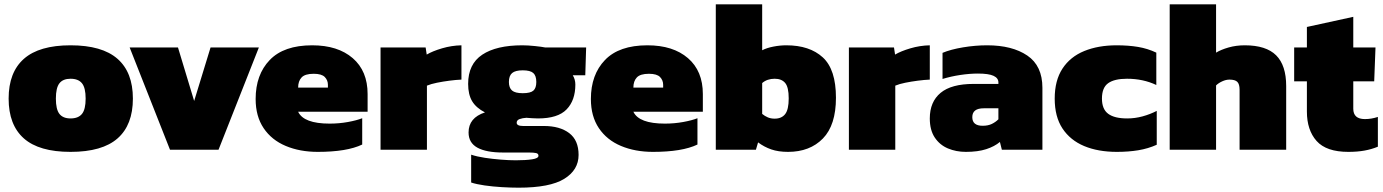

<svg xmlns="http://www.w3.org/2000/svg" viewBox="-20 -694 6409 890"><path d="M307 10Q161 10 90.5 -52.5Q20 -115 20 -237Q20 -359 91 -421.5Q162 -484 307 -484Q453 -484 524.5 -421.5Q596 -359 596 -237Q596 -115 525 -52.5Q454 10 307 10ZM307 -145Q343 -145 360 -166Q377 -187 377 -237Q377 -287 360 -308Q343 -329 307 -329Q272 -329 255.5 -308Q239 -287 239 -237Q239 -187 255.5 -166Q272 -145 307 -145Z M768 0 581 -474H805L880 -226L956 -474H1180L993 0Z M1453 10Q1370 10 1304.5 -17.5Q1239 -45 1202 -100Q1165 -155 1165 -235Q1165 -348 1230.5 -416Q1296 -484 1427 -484Q1546 -484 1615 -424.5Q1684 -365 1684 -258V-176H1362Q1388 -121 1508 -121Q1552 -121 1593 -128.5Q1634 -136 1659 -146V-24Q1588 10 1453 10ZM1362 -288H1500V-301Q1500 -322 1485.5 -337Q1471 -352 1434 -352Q1394 -352 1378 -335Q1362 -318 1362 -288Z M1744 0V-474H1953L1958 -441Q1985 -457 2029 -470Q2073 -483 2119 -484V-325Q2094 -324 2063.5 -320Q2033 -316 2005.5 -310.5Q1978 -305 1959 -297V0Z M2384 176Q2349 176 2306.5 173.5Q2264 171 2226 165.5Q2188 160 2164 152V23Q2191 32 2227.5 37.5Q2264 43 2302 46Q2340 49 2371 49Q2417 49 2446.5 44.5Q2476 40 2476 28Q2476 18 2465 15.5Q2454 13 2431 13H2312Q2234 13 2193 -9.5Q2152 -32 2152 -80Q2152 -148 2228 -173Q2187 -194 2168.5 -225Q2150 -256 2150 -305Q2150 -397 2215.5 -440.5Q2281 -484 2401 -484Q2427 -484 2460 -480.5Q2493 -477 2507 -474H2697L2693 -345H2635Q2647 -326 2647 -302Q2647 -229 2606.5 -187Q2566 -145 2474 -145Q2462 -145 2447 -146Q2432 -147 2420 -148Q2402 -147 2388.5 -142Q2375 -137 2375 -125Q2375 -110 2405 -110H2501Q2575 -110 2618.5 -77Q2662 -44 2662 24Q2662 94 2595.5 135Q2529 176 2384 176ZM2403 -262Q2439 -262 2452.5 -274Q2466 -286 2466 -314Q2466 -343 2452 -355.5Q2438 -368 2403 -368Q2369 -368 2354 -355.5Q2339 -343 2339 -314Q2339 -287 2353.5 -274.5Q2368 -262 2403 -262Z M3007 10Q2924 10 2858.5 -17.5Q2793 -45 2756 -100Q2719 -155 2719 -235Q2719 -348 2784.5 -416Q2850 -484 2981 -484Q3100 -484 3169 -424.5Q3238 -365 3238 -258V-176H2916Q2942 -121 3062 -121Q3106 -121 3147 -128.5Q3188 -136 3213 -146V-24Q3142 10 3007 10ZM2916 -288H3054V-301Q3054 -322 3039.5 -337Q3025 -352 2988 -352Q2948 -352 2932 -335Q2916 -318 2916 -288Z M3633 10Q3588 10 3555 -1.5Q3522 -13 3494 -34L3484 0H3298V-674H3513V-461Q3534 -472 3565 -478Q3596 -484 3625 -484Q3733 -484 3794 -428Q3855 -372 3855 -241Q3855 -114 3794.5 -52Q3734 10 3633 10ZM3571 -144Q3603 -144 3619.5 -165Q3636 -186 3636 -238Q3636 -290 3619.5 -309.5Q3603 -329 3571 -329Q3536 -329 3513 -309V-166Q3525 -156 3539 -150Q3553 -144 3571 -144Z M3915 0V-474H4124L4129 -441Q4156 -457 4200 -470Q4244 -483 4290 -484V-325Q4265 -324 4234.5 -320Q4204 -316 4176.5 -310.5Q4149 -305 4130 -297V0Z M4457 10Q4412 10 4374 -6Q4336 -22 4313 -56.5Q4290 -91 4290 -145Q4290 -222 4340 -263.5Q4390 -305 4493 -305H4608V-312Q4608 -332 4585.5 -342.5Q4563 -353 4513 -353Q4475 -353 4431.5 -346.5Q4388 -340 4349 -328V-449Q4387 -465 4444 -474.5Q4501 -484 4556 -484Q4672 -484 4742 -436.5Q4812 -389 4812 -287V0H4624L4615 -36Q4590 -15 4551.5 -2.5Q4513 10 4457 10ZM4535 -111Q4560 -111 4577.5 -119.5Q4595 -128 4608 -141V-192H4540Q4487 -192 4487 -151Q4487 -111 4535 -111Z M5157 10Q5070 10 5005.5 -17Q4941 -44 4905 -98.5Q4869 -153 4869 -237Q4869 -321 4905 -376Q4941 -431 5006 -457.5Q5071 -484 5156 -484Q5211 -484 5255.5 -476.5Q5300 -469 5340 -450V-300Q5279 -329 5204 -329Q5146 -329 5117 -308.5Q5088 -288 5088 -237Q5088 -188 5117 -166.5Q5146 -145 5205 -145Q5241 -145 5276 -154.5Q5311 -164 5342 -180V-23Q5302 -5 5256.5 2.5Q5211 10 5157 10Z M5402 0V-674H5617V-450Q5640 -464 5675 -474Q5710 -484 5750 -484Q5849 -484 5895.5 -437.5Q5942 -391 5942 -295V0H5726V-278Q5726 -304 5715.5 -314.5Q5705 -325 5679 -325Q5663 -325 5645.5 -317Q5628 -309 5617 -298V0Z M6230 10Q6128 10 6083 -40.5Q6038 -91 6038 -177V-317H5979V-474H6038V-569L6253 -616V-474H6356L6350 -317H6253V-190Q6253 -142 6307 -142Q6337 -142 6367 -152V-14Q6338 -2 6305 4Q6272 10 6230 10Z"/></svg>

Font: Kanit ExtraBold
Style: Regular
Weight: 800
Designer: Katatrad Team
Foundry: CadsonDemak
Version: Version 2.000; ttfautohint (v1.8.3)